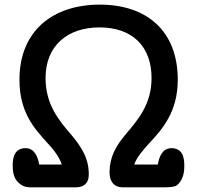

<svg xmlns="http://www.w3.org/2000/svg" viewBox="-20 -799 844 819"><path d="M66.4 -13.7C72.3 -8.3 81.1 -4.4 90.8 -2C96.7 -0.5 103 0 109.9 0H304.7C338.9 0 356.9 -19.5 358.4 -47.9C361.8 -118.7 328.6 -171.4 283.7 -224.6C231 -285.6 174.3 -353.5 174.3 -466.3C174.3 -601.6 265.1 -682.1 404.8 -682.1C543.9 -682.1 626.5 -601.6 626.5 -466.3C626.5 -354.5 568.4 -287.6 516.6 -226.6C473.1 -174.8 447.3 -128.4 447.3 -63C447.3 -24.9 466.8 0 502 0H683.6C701.7 -0.5 723.6 -0.5 734.4 -8.8C753.9 -23.9 766.1 -50.8 766.1 -87.9V-90.8C766.1 -109.9 767.1 -167 711.4 -167C673.3 -167 658.7 -130.9 653.3 -97.2H552.7C562.5 -127.4 591.3 -160.2 618.2 -189.9C672.4 -248 738.3 -321.8 738.3 -459C738.3 -668.5 604.5 -779.3 405.8 -779.3C206.5 -779.3 63 -668.5 63 -459C63 -321.3 125 -252.9 177.2 -194.8C207 -163.1 232.4 -131.3 243.7 -97.2H147C141.6 -130.9 126.5 -167 88.9 -167C33.2 -167 34.2 -109.9 34.2 -90.8C34.2 -50.8 45.9 -28.3 66.4 -13.7Z"/></svg>

Font: Autour One
Style: Regular
Weight: 400
Designer: Eben Sorkin
Foundry: Eben Sorkin
Version: Version 1.002